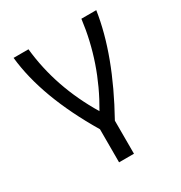

<svg xmlns="http://www.w3.org/2000/svg" viewBox="-171 -662 928 982"><g transform="rotate(-30 293.0 -171.0)"><path d="M48.8 -537.1Q48.8 -537.1 136.7 -537.1Q161.1 -300.8 293 -81.5Q418.9 -294.9 449.2 -537.1H537.1Q501 -294.9 336.9 0V195.3H249V0Q74.2 -293 48.8 -537.1Z"/></g></svg>

Font: Consola Mono
Style: Book
Weight: 400
Monospace: yes
Designer: Wojciech Kalinowski "wmk69" (wmk69@o2.pl)
Foundry: Wojciech Kalinowski "wmk69" (wmk69@o2.pl)
Version: Version 2.1.0